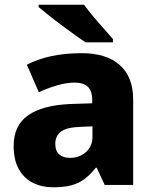

<svg xmlns="http://www.w3.org/2000/svg" viewBox="-20 -786 653 816"><path d="M328 -560Q432 -560 489 -509.5Q546 -459 546 -363V0H425L391 -73H387Q364 -44 339.5 -25.5Q315 -7 283.5 1.5Q252 10 206 10Q158 10 120 -9Q82 -28 60 -67Q38 -106 38 -166Q38 -253 99.5 -296Q161 -339 280 -344L372 -347V-359Q372 -401 352.5 -418Q333 -435 298 -435Q264 -435 224 -423.5Q184 -412 145 -394L94 -511Q140 -535 198.5 -547.5Q257 -560 328 -560ZM323 -247Q263 -245 239 -226.5Q215 -208 215 -175Q215 -144 232 -129.5Q249 -115 277 -115Q317 -115 345 -139.5Q373 -164 373 -206V-249ZM337 -766Q353 -744 375.5 -717Q398 -690 421 -664.5Q444 -639 460 -620V-606H344Q324 -619 297 -638.5Q270 -658 241 -679.5Q212 -701 186.5 -721.5Q161 -742 144 -756V-766Z"/></svg>

Font: Noto Sans Oriya ExtraBold
Style: Regular
Weight: 800
Version: Version 2.003